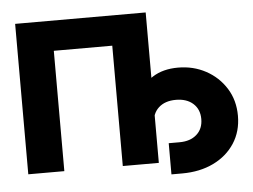

<svg xmlns="http://www.w3.org/2000/svg" viewBox="-54 -797 1220 925"><g transform="rotate(-5 556.0 -334.0)"><path d="M682.6 -727.5V0H508.3V-582H225.6V0H51.3V-727.5ZM738.3 60.5V-90.3H790.5Q842.8 -90.3 873.8 -117.9Q904.8 -145.5 904.8 -192.9Q904.8 -239.7 873.8 -267.6Q842.8 -295.4 790.5 -295.4Q737.8 -295.4 707 -267.1Q676.3 -238.8 676.3 -189.9H590.3Q590.3 -268.1 615.7 -326.7Q641.1 -385.3 691.2 -417.2Q741.2 -449.2 814.5 -449.2Q888.2 -449.2 948.7 -416.5Q1009.3 -383.8 1045.7 -325.9Q1082 -268.1 1082 -192.9Q1082 -117.7 1044.9 -60.5Q1007.8 -3.4 941.9 28.6Q876 60.5 790.5 60.5Z"/></g></svg>

Font: Inter 24pt ExtraBold
Style: Regular
Weight: 800
Designer: Rasmus Andersson
Foundry: rsms
Version: Version 4.001;git-66647c0bb